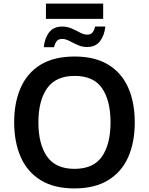

<svg xmlns="http://www.w3.org/2000/svg" viewBox="-20 -1040 830 1070"><path d="M236 -935V-1020H555V-935ZM224 -777Q229 -828 254 -860Q279 -892 326 -892Q355 -892 380 -881Q405 -870 426 -858.5Q447 -847 466 -847Q486 -847 495.5 -859Q505 -871 510 -892H567Q562 -843 537.5 -810.5Q513 -778 465 -778Q438 -778 413.5 -789Q389 -800 367.5 -811.5Q346 -823 327 -823Q306 -823 296.5 -811.5Q287 -800 281 -777ZM731 -358Q731 -247 694.5 -164.5Q658 -82 583 -36Q508 10 395 10Q281 10 206.5 -36Q132 -82 95.5 -165Q59 -248 59 -359Q59 -469 95.5 -551.5Q132 -634 206.5 -679.5Q281 -725 396 -725Q509 -725 583.5 -679.5Q658 -634 694.5 -551.5Q731 -469 731 -358ZM194 -358Q194 -237 242 -168Q290 -99 395 -99Q501 -99 548.5 -168Q596 -237 596 -358Q596 -479 549 -548Q502 -617 396 -617Q291 -617 242.5 -548Q194 -479 194 -358Z"/></svg>

Font: Noto Sans SemiBold
Style: Regular
Weight: 600
Designer: Monotype Design Team
Foundry: Monotype Imaging Inc.
Version: Version 2.007